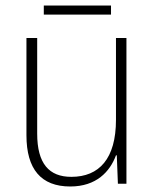

<svg xmlns="http://www.w3.org/2000/svg" viewBox="-20 -667 562 697"><path d="M383 -647H139V-614H383ZM439 -529H401V-232C401 -91 340 -25 239 -25C158 -25 115 -73 115 -182V-529H76V-176C76 -53 129 10 235 10C330 10 379 -44 401 -103H404L408 0H439Z"/></svg>

Font: Noto Sans Malayalam SemiCondensed ExtraLight
Style: Regular
Weight: 200
Width: 4
Designer: Jelle Bosma - Monotype Design Team
Foundry: Monotype Imaging Inc.
Version: Version 2.104